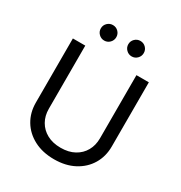

<svg xmlns="http://www.w3.org/2000/svg" viewBox="-213 -1083 1171 1244"><g transform="rotate(30 372.0 -461.0)"><path d="M372.6 11.7Q286.6 11.7 222.4 -22Q158.2 -55.7 123 -114.3Q87.9 -172.9 87.9 -247.6V-727.5H180.7V-254.9Q180.7 -202.6 203.9 -161.9Q227.1 -121.1 270 -97.7Q313 -74.2 372.6 -74.2Q432.1 -74.2 474.9 -97.7Q517.6 -121.1 540.5 -161.9Q563.5 -202.6 563.5 -254.9V-727.5H656.2V-247.6Q656.2 -172.9 621.1 -114.3Q585.9 -55.7 522.2 -22Q458.5 11.7 372.6 11.7ZM270 -816.9Q246.1 -816.9 229 -834Q211.9 -851.1 211.9 -875Q211.9 -898.9 229 -915.8Q246.1 -932.6 270 -932.6Q293.9 -932.6 310.8 -915.8Q327.6 -898.9 327.6 -875Q327.6 -851.1 310.8 -834Q293.9 -816.9 270 -816.9ZM475.6 -816.9Q451.7 -816.9 434.6 -834Q417.5 -851.1 417.5 -875Q417.5 -898.9 434.6 -915.8Q451.7 -932.6 475.6 -932.6Q499.5 -932.6 516.4 -915.8Q533.2 -898.9 533.2 -875Q533.2 -851.1 516.4 -834Q499.5 -816.9 475.6 -816.9Z"/></g></svg>

Font: Inter
Style: Regular
Weight: 400
Designer: Rasmus Andersson
Foundry: rsms
Version: Version 4.001;git-9221beed3